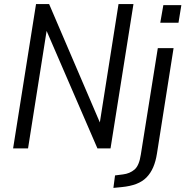

<svg xmlns="http://www.w3.org/2000/svg" viewBox="-20 -725 906 938"><path d="M44 0 156 -705H220L478 -103H464L559 -705H632L520 0H456L196 -601H212L117 0ZM763 -614 778 -700H866L852 -614ZM534 193 542 132 581 127Q614 123 637 103.5Q660 84 668 30L751 -490H828L747 24Q741 63 728.5 92Q716 121 696 141.5Q676 162 646 173.5Q616 185 575 189Z"/></svg>

Font: Nunito Sans 10pt Condensed
Style: Italic
Weight: 400
Width: 3
Italic angle: -9°
Designer: Vernon Adams
Foundry: Vernon Adams
Version: Version 3.101;gftools[0.9.27]